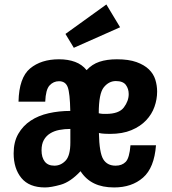

<svg xmlns="http://www.w3.org/2000/svg" viewBox="-20 -813 753 843"><path d="M61.3 -366.7H178.6Q180.6 -419.4 197.6 -437.9Q214.7 -456.4 239 -456.4Q267.7 -456.4 277.4 -430.2Q287.1 -404 288.6 -326Q239 -326 193.6 -315.8Q148.3 -305.6 114.5 -283.1Q80.7 -260.7 60.3 -225.3Q39.9 -189.9 39.9 -139.7Q39.9 -72.9 74 -31.4Q108.1 10 177.7 10Q204 10 246.6 -2Q289.3 -14 333.6 -61.3Q357.1 -25.1 393.4 -7.6Q429.6 10 481 10Q558.9 10 608.1 -33.2Q657.4 -76.4 664.9 -175.3H552.9Q548.3 -119 531.9 -102.3Q515.6 -85.6 487.6 -85.6Q450.7 -85.6 433.4 -113.8Q416 -142 414.3 -229Q426.7 -226.4 439.2 -225.8Q451.7 -225.1 462.7 -225.1Q518 -225.1 557.1 -241.6Q596.3 -258 621.4 -284.6Q646.6 -311.1 658.2 -344.1Q669.9 -377 669.9 -410.7Q669.9 -437.7 662 -463.1Q654.1 -488.6 633.8 -508.4Q613.4 -528.1 579.3 -540.4Q545.1 -552.7 493.3 -552.7Q449.3 -552.7 416.6 -541.8Q384 -530.9 360.3 -505Q340.3 -529.9 309.6 -541.3Q278.9 -552.7 239.1 -552.7Q160.6 -552.7 112.1 -512.4Q63.6 -472 61.3 -366.7ZM413.6 -315.7Q413.6 -402.7 435.9 -429.9Q458.1 -457.1 488.6 -457.1Q520 -457.1 532.6 -440.1Q545.1 -423.1 545.1 -400Q545.1 -369.6 523.7 -341.2Q502.3 -312.9 445.3 -312.9Q438.6 -312.9 431.2 -313.1Q423.9 -313.4 413.6 -315.7ZM288.9 -246.9V-187.6Q288.9 -129.7 267.9 -107.6Q247 -85.6 218.7 -85.6Q190.3 -85.6 176.4 -103.8Q162.4 -122 162.4 -152.9Q162.4 -180.3 172.5 -198.3Q182.6 -216.3 200 -227.1Q217.4 -238 240.1 -242.4Q262.9 -246.9 288.9 -246.9ZM304.1 -603.1 507.3 -693.3 447 -793.4 267.4 -664Z"/></svg>

Font: Secuela Black
Style: Regular
Weight: 900
Designer: Fernando Haro
Foundry: deFharo
Version: Version 1.704